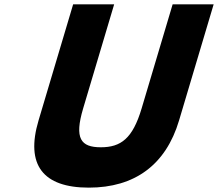

<svg xmlns="http://www.w3.org/2000/svg" viewBox="-20 -845 999 880"><path d="M959.2 -825H771.2L629.1 -348C588 -210 534.1 -170 442.1 -170C350.1 -170 320 -210 361.1 -348L503.2 -825H315.2L156.7 -293C96 -89 177 15 387 15C597 15 740 -89 800.7 -293Z"/></svg>

Font: Hussar
Style: BdOblThree
Weight: 700
Foundry: Cannot Into Space Fonts
Version: Version 2.00